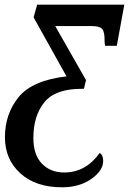

<svg xmlns="http://www.w3.org/2000/svg" viewBox="-20 -556 549 817"><path d="M244 241Q318 241 368.5 205.5Q419 170 419 129Q419 103 404 95Q345 178 253 178Q195 178 158.5 140.5Q122 103 122 31Q122 -63 168.5 -120.5Q215 -178 326 -178H337L346 -215L215 -445H373Q404 -445 415 -432.5Q426 -420 425 -379L427 -361H477L509 -536H138L123 -482L263 -231Q117 -214 59 -142.5Q1 -71 1 28Q1 122 66.5 181.5Q132 241 244 241Z"/></svg>

Font: Noto Serif SemiCondensed Semi
Style: Italic
Weight: 600
Width: 4
Italic angle: -12°
Designer: Monotype Design Team
Foundry: Monotype Imaging Inc.
Version: Version 1.901